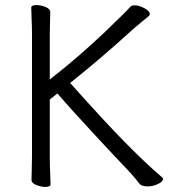

<svg xmlns="http://www.w3.org/2000/svg" viewBox="-20 -725 670 756"><path d="M106 -589Q106 -620 104.5 -649Q103 -678 103 -695Q103 -705 124 -705Q141 -705 159.5 -697.5Q178 -690 178 -677Q178 -665 177 -639.5Q176 -614 176 -588V-412Q239 -461 294.5 -509.5Q350 -558 393 -599Q436 -640 462.5 -666.5Q489 -693 494 -699Q498 -704 510 -704Q528 -704 549 -692.5Q570 -681 570 -670Q570 -665 566 -662Q551 -649 531 -633Q511 -617 486 -594Q440 -552 381 -501.5Q322 -451 256 -398Q257 -398 274.5 -378Q292 -358 322 -325Q352 -292 389.5 -251.5Q427 -211 467.5 -169.5Q508 -128 547 -91Q586 -54 618 -27Q622 -24 622 -20Q622 -10 602 -0.5Q582 9 560 9Q550 9 541 6Q532 3 527 -4Q521 -12 513 -22Q505 -32 493 -45Q466 -73 430.5 -111Q395 -149 355 -192Q315 -235 276.5 -277.5Q238 -320 206 -357L176 -333V-111Q176 -77 177.5 -46.5Q179 -16 179 1Q179 11 158 11Q142 11 123 3.5Q104 -4 104 -17Q104 -29 105 -56Q106 -83 106 -112Z"/></svg>

Font: Klee One SemiBold
Style: Regular
Weight: 600
Designer: Fontworks Inc.
Foundry: Fontworks Inc.
Version: Version 1.00;January 12, 2022;FontCreator 13.0.0.2683 64-bit